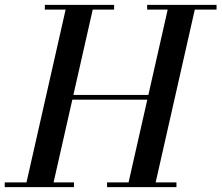

<svg xmlns="http://www.w3.org/2000/svg" viewBox="-60 -770 912 790"><path d="M208.5 -360V-379.5H568.5V-360ZM409.5 -730.5H321.5L160.5 -19.5H244.5V0H-40.5V-19.5H49L210 -730.5H124.5V-750H409.5ZM831 -750V-730.5H741.5L580.5 -19.5H666V0H380.5V-19.5H469L630 -730.5H545.5V-750Z"/></svg>

Font: Bodoni Moda 11pt Medium
Style: Italic
Weight: 500
Italic angle: -13°
Designer: Owen Earl
Foundry: indestructible type
Version: Version 2.004